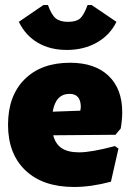

<svg xmlns="http://www.w3.org/2000/svg" viewBox="-20 -733 526 765"><path d="M440 -196 192 -194Q201 -159 226 -142.5Q251 -126 295 -126Q344 -126 438 -151L452 -141L422 -9Q343 12 275 12Q151 12 81.5 -54Q12 -120 12 -236Q12 -351 78 -417Q144 -483 259 -483Q358 -483 412.5 -431Q467 -379 467 -286Q467 -256 461 -221ZM302 -306Q302 -359 257 -359Q202 -359 190 -288L300 -292ZM444 -646Q418 -593 366 -563.5Q314 -534 246 -534Q180 -534 131 -562.5Q82 -591 55 -646L153 -713H171Q185 -674 202 -660Q219 -646 251 -646Q283 -646 298.5 -659Q314 -672 329 -713H345Z"/></svg>

Font: Luna Sans Black
Style: Regular
Weight: 900
Designer: Juan Pablo del Peral
Foundry: Huerta Tipografica
Version: Version 2.001; ttfautohint (v1.5)